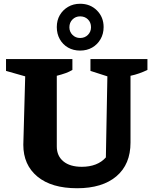

<svg xmlns="http://www.w3.org/2000/svg" viewBox="-20 -988 804 1021"><path d="M390 13Q254 13 179 -49Q104 -111 104 -218L114 -582L12 -611V-674H365V-616Q348 -606 328.5 -599Q309 -592 282 -585V-209Q282 -159 317 -130Q352 -101 415 -101Q456 -101 488.5 -113.5Q521 -126 543 -151L551 -582L461 -611V-674H764V-616Q743 -606 720.5 -598Q698 -590 674 -585V-230Q674 -114 599 -50.5Q524 13 390 13ZM406 -719Q370 -719 342 -735Q314 -751 298 -779.5Q282 -808 282 -844Q282 -880 298 -907.5Q314 -935 342 -951.5Q370 -968 406 -968Q460 -968 495.5 -932.5Q531 -897 531 -844Q531 -808 514.5 -779.5Q498 -751 470 -735Q442 -719 406 -719ZM406 -786Q431 -786 447.5 -802.5Q464 -819 464 -843Q464 -869 447.5 -885Q431 -901 406 -901Q382 -901 365.5 -884.5Q349 -868 349 -843Q349 -819 365.5 -802.5Q382 -786 406 -786Z"/></svg>

Font: Piazzolla Thin Black
Style: Regular
Weight: 900
Version: Version 2.005